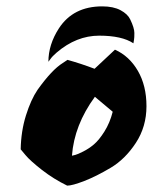

<svg xmlns="http://www.w3.org/2000/svg" viewBox="-20 -578 480 603"><path d="M191 5Q148 -16 111.5 -44.5Q75 -73 60 -91L45 -109Q46 -166 61.5 -215.5Q77 -265 98 -296Q143 -359 177 -380L192 -390Q235 -378 277 -362L341 -422Q386 -402 413 -355.5Q440 -309 440 -244.5Q440 -180 406.5 -129Q373 -78 327.5 -51Q282 -24 244.5 -9.5Q207 5 191 5ZM334 -227 278 -274Q213 -185 206 -89Q210 -90 216.5 -91.5Q223 -93 241 -102Q259 -111 275 -124.5Q291 -138 308 -165Q325 -192 334 -227ZM158 -413Q144 -401 138 -392L132 -384Q132 -438 165 -489Q210 -558 301 -558Q336 -558 358.5 -546Q381 -534 389 -517Q402 -490 402 -474.5Q402 -459 401 -454L399 -442Q363 -466 291.5 -466Q220 -466 158 -413Z"/></svg>

Font: Ceviche One
Style: Regular
Weight: 400
Version: Version 1.002